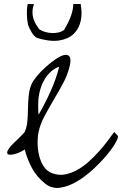

<svg xmlns="http://www.w3.org/2000/svg" viewBox="-20 -921 601 945"><path d="M203.1 -16.6Q162.1 -48.8 138.2 -92.3Q114.3 -135.7 101.6 -185.5Q95.7 -180.7 84 -174.8Q72.3 -168.9 60.1 -165Q47.9 -161.1 36.1 -159.7Q24.4 -158.2 19 -162.1Q13.7 -166 16.1 -175.3Q18.6 -184.6 34.2 -203.1Q36.1 -206.1 46.4 -215.8Q56.6 -225.6 68.4 -236.8Q80.1 -248 89.8 -258.3Q99.6 -268.6 101.6 -271.5Q112.3 -295.9 114.7 -325.2Q117.2 -354.5 117.7 -386.2Q118.2 -418 121.1 -449.2Q124 -480.5 135.7 -507.8Q142.6 -523.4 161.6 -546.4Q180.7 -569.3 204.6 -590.8Q228.5 -612.3 253.4 -629.4Q278.3 -646.5 296.4 -650.4Q314.5 -654.3 322.8 -641.6Q331.1 -628.9 322.3 -592.8Q311.5 -549.8 289.6 -509.3Q267.6 -468.8 244.1 -429.2Q220.7 -389.6 199.7 -350.6Q178.7 -311.5 169.9 -271.5Q165 -250 165 -219.2Q165 -188.5 171.9 -158.2Q178.7 -127.9 194.3 -103Q210 -78.1 237.3 -68.4Q268.6 -56.6 299.8 -62.5Q331.1 -68.4 360.8 -85Q390.6 -101.6 418 -126.5Q445.3 -151.4 468.8 -177.7Q492.2 -204.1 510.7 -229Q529.3 -253.9 542 -271.5L558.6 -253.9Q565.4 -248 550.3 -220.7Q535.2 -193.4 506.3 -158.7Q477.5 -124 438.5 -87.9Q399.4 -51.8 357.9 -27.3Q316.4 -2.9 275.9 2.9Q235.4 8.8 203.1 -16.6ZM169.9 -441.4Q168.9 -436.5 168.5 -424.3Q168 -412.1 168 -398.4Q168 -384.8 168.5 -373Q168.9 -361.3 169.9 -356.4Q201.2 -410.2 228.5 -470.7Q255.9 -531.2 271.5 -592.8Q249 -585 231 -568.8Q212.9 -552.7 200.2 -531.7Q187.5 -510.7 180.2 -487.3Q172.9 -463.9 169.9 -441.4ZM377 -901.4Q385.7 -855.5 377 -816.9Q368.2 -778.3 341.8 -753.4Q315.4 -728.5 270.5 -721.7Q225.6 -714.8 162.1 -734.4Q146.5 -743.2 135.3 -762.7Q124 -782.2 118.2 -797.9Q113.3 -821.3 112.3 -848.1Q111.3 -875 116.2 -901.4L147.5 -900.4Q136.7 -875 141.1 -844.2Q145.5 -813.5 172.9 -777.3Q185.5 -768.6 202.1 -763.7Q218.8 -758.8 236.3 -758.3Q253.9 -757.8 269.5 -761.7Q285.2 -765.6 295.9 -774.4Q320.3 -815.4 330.6 -846.7Q340.8 -877.9 340.8 -901.4Z"/></svg>

Font: Over the Rainbow
Style: Regular
Weight: 400
Designer: Kimberly Geswein
Foundry: Kimberly Geswein
Version: Version 1.002 2010